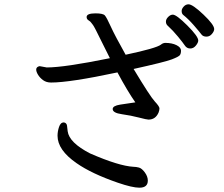

<svg xmlns="http://www.w3.org/2000/svg" viewBox="-20 -822 1040 891"><path d="M627 49Q594 49 527 26Q405 -16 335 -65Q247 -126 247 -192Q247 -212 254 -233Q261 -254 276 -254Q289 -252 291 -239Q293 -226 294 -213Q301 -160 398 -110Q531 -52 599 -48Q611 -48 624.5 -44.5Q638 -41 652 -22Q666 -3 666 16Q666 49 627 49ZM863 -597Q847 -597 838 -610.5Q829 -624 806 -652Q783 -680 759 -702Q750 -709 750 -722Q750 -733 760.5 -743.5Q771 -754 782 -754Q799 -754 849.5 -703.5Q900 -653 900 -634Q900 -624 889 -610.5Q878 -597 863 -597ZM669 -267Q661 -267 624.5 -276.5Q588 -286 545.5 -292Q503 -298 503 -316Q503 -331 537.5 -336.5Q572 -342 608 -347Q571 -400 525 -486Q304 -439 217 -439Q195 -439 180 -450Q165 -461 156.5 -475Q148 -489 148 -499Q148 -512 164 -515L197 -509Q279 -509 490 -552L458 -616Q417 -700 411.5 -706Q406 -712 403 -717Q400 -722 391 -727.5Q382 -733 382 -743Q382 -760 423 -760Q458 -760 466.5 -750.5Q475 -741 494 -699Q513 -657 563 -568Q705 -598 727 -615Q735 -622 746 -623Q778 -623 799 -612.5Q820 -602 820 -587Q820 -574 815 -566.5Q810 -559 777.5 -546.5Q745 -534 600 -502Q677 -374 698.5 -351Q720 -328 720 -319Q720 -311 716 -300Q702 -267 669 -267ZM938 -652Q922 -652 914.5 -662.5Q907 -673 880.5 -703.5Q854 -734 830 -753Q823 -759 823 -771Q823 -781 832.5 -791.5Q842 -802 855 -802Q874 -802 924 -754.5Q974 -707 974 -687Q974 -677 963.5 -664.5Q953 -652 938 -652Z"/></svg>

Font: ToneOZ-Pinyin-WenKai-Medium
Style: Medium
Weight: 700
Designer: Fontworks Inc.
Foundry: ToneOZ
Version: Version 0.240331